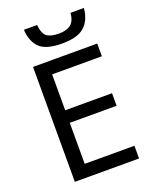

<svg xmlns="http://www.w3.org/2000/svg" viewBox="-169 -1028 894 1121"><g transform="rotate(-20 278.0 -468.0)"><path d="M494 -936Q487 -861 443.5 -822.5Q400 -784 305 -784Q207 -784 166.5 -822Q126 -860 121 -936H203Q208 -882 231.5 -863.5Q255 -845 307 -845Q353 -845 379.5 -864.5Q406 -884 411 -936ZM496 0H97V-714H496V-635H187V-412H478V-334H187V-79H496Z"/></g></svg>

Font: Go Noto Current
Style: Regular
Weight: 400
Designer: Monotype Design Team
Foundry: Monotype Imaging Inc.
Version: Version 2.007; ttfautohint (v1.8) -l 8 -r 50 -G 200 -x 14 -D